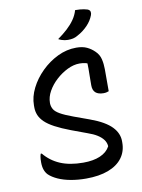

<svg xmlns="http://www.w3.org/2000/svg" viewBox="-101 -997 801 1080"><g transform="rotate(-10 300.0 -457.0)"><path d="M374 -720Q410 -720 434.5 -708.5Q459 -697 478 -678Q499 -658 505.5 -630.5Q512 -603 512 -573Q512 -552 512 -531Q512 -510 512 -489Q512 -468 512 -447Q507 -445 499.5 -443Q492 -441 482 -441Q452 -441 436.5 -454.5Q421 -468 421 -497Q421 -532 421.5 -554Q422 -576 422 -591.5Q422 -607 421.5 -619.5Q421 -632 417 -648L439 -610Q426 -622 410 -625.5Q394 -629 377 -629Q343 -629 307.5 -611.5Q272 -594 242 -566.5Q212 -539 193.5 -506Q175 -473 175 -440V-435Q176 -418 184.5 -403Q193 -388 218 -373.5Q243 -359 292 -341L380 -309Q424 -293 454 -275.5Q484 -258 502 -239Q520 -220 528.5 -199.5Q537 -179 537 -158V-149Q537 -99 509.5 -62Q482 -25 429.5 -5Q377 15 302 15Q256 15 215 7.5Q174 0 143 -14Q112 -28 93 -46Q81 -58 74.5 -76Q68 -94 68 -119Q68 -129 68.5 -137.5Q69 -146 70.5 -153.5Q72 -161 74 -167H80Q117 -122 171 -99Q225 -76 302 -76Q360 -76 399 -93Q438 -110 455 -142V-146Q453 -165 441 -181Q429 -197 407.5 -210.5Q386 -224 354 -235L265 -268Q212 -288 176.5 -307Q141 -326 121 -345.5Q101 -365 92.5 -386Q84 -407 84 -430V-442Q84 -490 108.5 -539Q133 -588 174.5 -629Q216 -670 267.5 -695Q319 -720 374 -720ZM405 -929Q420 -929 432.5 -928Q445 -927 455 -925Q465 -923 475 -920Q487 -915 489.5 -906Q492 -897 488 -886Q482 -870 473 -856Q464 -842 451.5 -829Q439 -816 424.5 -805Q410 -794 393 -785Q380 -777 366.5 -774Q353 -771 337 -771Q328 -771 319 -772.5Q310 -774 301 -777Q292 -780 283 -785Q314 -807 338.5 -829.5Q363 -852 380 -876.5Q397 -901 405 -929Z"/></g></svg>

Font: Recursive Monospace Casual
Style: Regular
Weight: 400
Version: Version 1.047